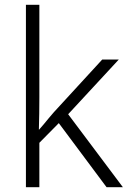

<svg xmlns="http://www.w3.org/2000/svg" viewBox="-20 -780 534 800"><path d="M88 0V-760H144V-374Q144 -342 143.5 -307.5Q143 -273 142 -240H143Q152 -250 162.5 -262.5Q173 -275 183.5 -288Q194 -301 204 -312L406 -532H475L264 -304L492 0H424L225 -267L144 -185V0Z"/></svg>

Font: Noto Sans Symbols Light
Style: Regular
Weight: 300
Version: Version 2.002